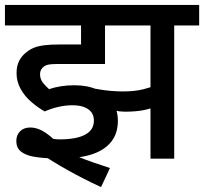

<svg xmlns="http://www.w3.org/2000/svg" viewBox="-20 -642 826 777"><path d="M685 -539V0H589V-539H495V-622H786V-539ZM272 -216Q244 -216 214.5 -209Q185 -202 161 -191Q131 -208 104.5 -231.5Q78 -255 62.5 -284Q47 -313 47 -346Q47 -375 57.5 -395.5Q68 -416 85 -429Q100 -442 118 -449Q136 -456 160.5 -459Q185 -462 222 -462H308V-539H0V-622H513V-539H405V-383H214Q187 -383 175.5 -380.5Q164 -378 157 -372Q150 -367 146 -359.5Q142 -352 142 -342Q142 -322 153.5 -307.5Q165 -293 179 -281Q201 -289 227 -293Q253 -297 281 -297Q334 -297 373 -279.5Q412 -262 434.5 -230Q457 -198 457 -153Q457 -103 431 -69.5Q405 -36 356.5 -19Q308 -2 239 -2Q230 -2 218 -1Q206 0 194 -1Q149 -2 116 -8Q83 -14 64.5 -29Q46 -44 46 -71Q46 -96 61.5 -111Q77 -126 102 -126Q133 -126 165 -104.5Q197 -83 246 -30Q269 -19 298 -7Q327 5 359.5 16Q392 27 425 38L389 115Q317 82 253 46Q189 10 138 -25L105 -103Q132 -91 166 -84.5Q200 -78 222 -78Q289 -78 324.5 -97Q360 -116 360 -154Q360 -174 350 -187.5Q340 -201 321 -208.5Q302 -216 272 -216ZM478 -272Q525 -272 559 -280.5Q593 -289 634 -304V-220Q595 -203 562.5 -196.5Q530 -190 485 -190Q466 -190 442.5 -195Q419 -200 403 -206L345 -265L347 -286Q365 -283 386 -279.5Q407 -276 430.5 -274Q454 -272 478 -272Z"/></svg>

Font: Noto Sans Devanagari Medium
Style: Regular
Weight: 500
Version: Version 2.003